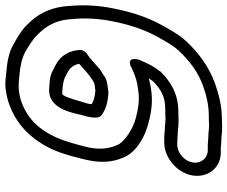

<svg xmlns="http://www.w3.org/2000/svg" viewBox="-88 -708 871 736"><g transform="rotate(-90 348.0 -339.5)"><path d="M364 -587C294 -582 282 -485 276 -464C270 -444 257 -400 274 -387C299 -368 325 -363 356 -360H358C370 -360 388 -363 393 -364C421 -368 428 -379 432 -381C441 -386 448 -390 456 -397L475 -414C490 -428 499 -435 510 -442C520 -448 526 -461 525 -470C523 -488 521 -504 511 -520C495 -550 470 -561 448 -572C423 -587 396 -585 376 -587C373 -588 368 -587 364 -587ZM368 -410C345 -412 331 -416 317 -424C318 -437 321 -445 325 -458C340 -510 349 -537 358 -537C385 -537 411 -531 419 -527C450 -512 466 -502 472 -472C464 -466 454 -456 445 -448L427 -433C419 -427 404 -417 397 -414C388 -413 377 -410 368 -410ZM291 -92C358 -92 407 -124 442 -160C443 -161 444 -164 445 -165L454 -177C466 -194 478 -219 488 -244C488 -244 503 -296 456 -271C428 -257 403 -249 365 -245C327 -240 293 -247 260 -256C224 -266 176 -296 163 -321C148 -352 141 -388 152 -439C162 -480 175 -527 189 -559C223 -632 267 -675 337 -697C364 -704 383 -705 408 -703L429 -701C465 -698 494 -691 517 -679C544 -663 566 -650 583 -632C615 -601 636 -566 642 -516C647 -468 648 -420 638 -361C625 -288 605 -226 577 -175C558 -141 543 -113 523 -91C482 -48 442 -17 387 3C353 15 315 25 271 25C260 25 246 25 237 26C221 26 208 23 190 23C179 23 171 21 162 21H141C110 21 88 -6 94 -38C100 -70 131 -96 162 -96H174C186 -96 195 -94 205 -94H208C218 -94 234 -91 253 -91C265 -91 278 -92 291 -92ZM262 75C314 75 358 62 396 49C462 25 513 -14 558 -61C586 -92 602 -123 621 -157C654 -216 674 -284 688 -361C699 -426 697 -481 692 -530C684 -592 659 -635 623 -670C602 -693 574 -708 548 -723C520 -740 482 -748 443 -751L422 -753C390 -758 360 -753 331 -745C241 -717 182 -657 143 -573C125 -532 113 -484 103 -441C89 -378 98 -331 117 -293C139 -250 194 -220 239 -208C272 -199 315 -189 363 -195C382 -197 397 -200 416 -205C413 -200 409 -194 406 -190C378 -162 349 -142 300 -142C286 -142 274 -142 261 -141C249 -141 232 -144 216 -144H215C207 -145 194 -146 183 -146H171C112 -146 54 -97 44 -38C34 21 73 71 132 71H152C160 72 171 73 181 73C192 73 208 76 229 76C240 76 251 75 262 75Z"/></g></svg>

Font: Blanket
Style: BlkOutlineObl
Weight: 900
Foundry: Cannot Into Space Fonts
Version: Version 0.9